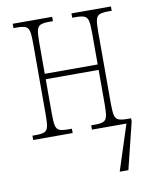

<svg xmlns="http://www.w3.org/2000/svg" viewBox="-84 -599 691 872"><g transform="rotate(-10 261.5 -163.0)"><path d="M35 0V-20H52Q78 -20 90.5 -25.5Q103 -31 107 -48Q111 -65 111 -102V-434Q111 -471 107 -488Q103 -505 90.5 -510.5Q78 -516 52 -516H35V-536H217V-516H199Q173 -516 160 -510.5Q147 -505 143 -488Q139 -471 139 -434V-287H383V-434Q383 -471 379 -488Q375 -505 362.5 -510.5Q350 -516 324 -516H306V-536H488V-516H471Q445 -516 432 -510.5Q419 -505 415 -488Q411 -471 411 -434V-102Q411 -65 415 -48Q419 -31 432 -25.5Q445 -20 471 -20H490V-5L437 210H397L465 0H306V-20H324Q350 -20 362.5 -25.5Q375 -31 379 -48Q383 -65 383 -102V-262H139V-102Q139 -65 143 -48Q147 -31 159.5 -25.5Q172 -20 199 -20H217V0Z"/></g></svg>

Font: Noto Serif Condensed Thin
Style: Regular
Weight: 100
Width: 3
Designer: Monotype Design Team
Foundry: Monotype Imaging Inc.
Version: Version 2.013; ttfautohint (v1.8.4.7-5d5b)